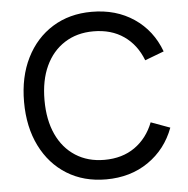

<svg xmlns="http://www.w3.org/2000/svg" viewBox="-52 -760 807 823"><g transform="rotate(-5 352.0 -348.5)"><path d="M372 12Q276 12 203.5 -33Q131 -78 90.5 -159.5Q50 -241 50 -349Q50 -457 90.5 -538Q131 -619 203.5 -664Q276 -709 372 -709Q477 -709 554 -657Q631 -605 665 -513L583 -482Q557 -550 503 -587.5Q449 -625 372 -625Q301 -625 248 -591Q195 -557 166.5 -495.5Q138 -434 138 -349Q138 -264 166.5 -202Q195 -140 248 -106Q301 -72 372 -72Q449 -72 503 -110Q557 -148 583 -215L665 -185Q631 -94 554 -41Q477 12 372 12Z"/></g></svg>

Font: Hanken Grotesk
Style: Regular
Weight: 400
Designer: Alfredo Marco Pradil
Foundry: Hanken Design Co.
Version: Version 3.013